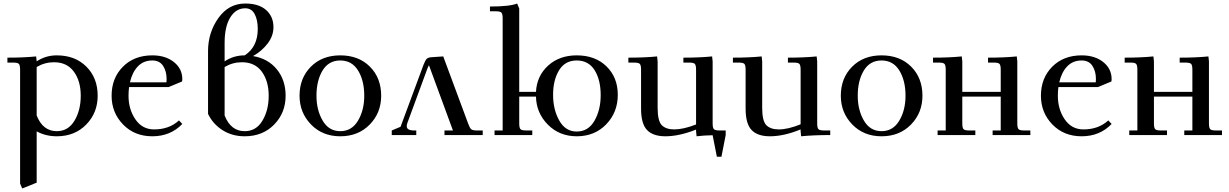

<svg xmlns="http://www.w3.org/2000/svg" viewBox="-20 -766 6970 1089"><path d="M22 -411V-439Q115 -439 185 -446L188 -418Q239 -452 302 -452Q406 -452 470 -388Q534 -324 534 -223Q534 -126 469 -59.5Q404 7 302 7Q239 7 188 -21V270L106 303L94 275V-371Q94 -396 87 -403.5Q80 -411 55 -411ZM188 -111Q223 -22 302 -22Q367 -22 402.5 -81.5Q438 -141 438 -223Q438 -306 399 -359.5Q360 -413 286 -413Q234 -413 188 -386Z M613 -223Q613 -323 677 -387.5Q741 -452 844 -452Q919 -452 966.5 -414Q1014 -376 1014 -317Q1014 -308 1013 -304L936 -272H712Q709 -248 709 -223Q709 -146 748 -89Q787 -32 854 -32Q940 -32 995 -83L1014 -63Q947 7 844 7Q743 7 678 -60Q613 -127 613 -223ZM717 -299H924Q925 -305 925 -317Q925 -362 905 -392.5Q885 -423 844 -423Q794 -423 762 -389.5Q730 -356 717 -299Z M1160 -120V-476Q1160 -581 1218.5 -663.5Q1277 -746 1371 -746Q1448 -746 1489.5 -709Q1531 -672 1531 -612Q1531 -562 1497.5 -518.5Q1464 -475 1415 -448Q1500 -434 1550 -373Q1600 -312 1600 -223Q1600 -126 1535 -59.5Q1470 7 1368 7Q1297 7 1242.5 -27.5Q1188 -62 1160 -120ZM1254 -111Q1289 -22 1368 -22Q1433 -22 1468.5 -81.5Q1504 -141 1504 -223Q1504 -306 1465 -359.5Q1426 -413 1352 -413Q1300 -413 1254 -386ZM1254 -418Q1305 -452 1368 -452Q1442 -500 1442 -602Q1442 -653 1424.5 -686Q1407 -719 1371 -719Q1318 -719 1286 -667Q1254 -615 1254 -523Z M1679 -223Q1679 -323 1743 -387.5Q1807 -452 1910 -452Q2014 -452 2078 -388Q2142 -324 2142 -223Q2142 -126 2077 -59.5Q2012 7 1910 7Q1809 7 1744 -60Q1679 -127 1679 -223ZM1775 -223Q1775 -142 1810 -82Q1845 -22 1910 -22Q1975 -22 2010.5 -81.5Q2046 -141 2046 -223Q2046 -309 2011 -366Q1976 -423 1910 -423Q1844 -423 1809.5 -366Q1775 -309 1775 -223Z M2202 0V-26L2252 -47L2382 -398Q2392 -424 2400.5 -432.5Q2409 -441 2434 -442L2494 -446L2635 -66Q2644 -41 2652 -33.5Q2660 -26 2684 -26H2718V0H2501V-26H2549L2413 -396Q2409 -390 2403 -374L2290 -67Q2287 -58 2287 -50Q2287 -26 2329 -26H2341V0Z M2759 -702V-729Q2871 -729 2913 -746L2925 -718V-245H3020Q3025 -336 3089 -394Q3153 -452 3251 -452Q3356 -452 3420 -389.5Q3484 -327 3484 -228Q3484 -129 3418.5 -61Q3353 7 3251 7Q3153 7 3087.5 -59Q3022 -125 3020 -218H2925V-66Q2925 -41 2932 -33.5Q2939 -26 2964 -26H2999V0H2785V-26H2831V-662Q2831 -687 2824 -694.5Q2817 -702 2792 -702ZM3117 -228Q3117 -145 3152 -82.5Q3187 -20 3251 -20Q3317 -20 3352 -81.5Q3387 -143 3387 -226Q3387 -313 3352.5 -368Q3318 -423 3251 -423Q3185 -423 3151 -367.5Q3117 -312 3117 -228Z M3544 -411V-439Q3637 -439 3707 -446L3710 -418V-155Q3710 -79 3734 -55.5Q3758 -32 3804 -32Q3856 -32 3928 -60V-371Q3928 -396 3921 -403.5Q3914 -411 3889 -411H3856V-439Q3949 -439 4019 -446L4022 -418V-66Q4022 -41 4029 -33.5Q4036 -26 4061 -26H4096V0L4072 123H4046L4022 1Q3969 2 3931 7L3928 -21V-31Q3832 7 3754 7Q3684 7 3650 -28.5Q3616 -64 3616 -150V-371Q3616 -396 3609 -403.5Q3602 -411 3577 -411Z M4137 -411V-439Q4230 -439 4300 -446L4303 -418V-155Q4303 -79 4327 -55.5Q4351 -32 4397 -32Q4450 -32 4521 -61V-371Q4521 -396 4514 -403.5Q4507 -411 4482 -411H4449V-439Q4542 -439 4612 -446L4615 -418V-66Q4615 -41 4622 -33.5Q4629 -26 4654 -26H4689V0Q4594 0 4524 7L4521 -21V-32Q4426 7 4347 7Q4277 7 4243 -28.5Q4209 -64 4209 -150V-371Q4209 -396 4202 -403.5Q4195 -411 4170 -411Z M4749 -223Q4749 -323 4813 -387.5Q4877 -452 4980 -452Q5084 -452 5148 -388Q5212 -324 5212 -223Q5212 -126 5147 -59.5Q5082 7 4980 7Q4879 7 4814 -60Q4749 -127 4749 -223ZM4845 -223Q4845 -142 4880 -82Q4915 -22 4980 -22Q5045 -22 5080.5 -81.5Q5116 -141 5116 -223Q5116 -309 5081 -366Q5046 -423 4980 -423Q4914 -423 4879.5 -366Q4845 -309 4845 -223Z M5272 -411V-439Q5365 -439 5435 -446L5438 -418V-245H5656V-371Q5656 -396 5649 -403.5Q5642 -411 5617 -411H5584V-439Q5677 -439 5747 -446L5750 -418V-66Q5750 -41 5757 -33.5Q5764 -26 5789 -26H5824V0H5610V-26H5656V-218H5438V-66Q5438 -41 5445 -33.5Q5452 -26 5477 -26H5512V0H5298V-26H5344V-371Q5344 -396 5337 -403.5Q5330 -411 5305 -411Z M5884 -223Q5884 -323 5948 -387.5Q6012 -452 6115 -452Q6190 -452 6237.5 -414Q6285 -376 6285 -317Q6285 -308 6284 -304L6207 -272H5983Q5980 -248 5980 -223Q5980 -146 6019 -89Q6058 -32 6125 -32Q6211 -32 6266 -83L6285 -63Q6218 7 6115 7Q6014 7 5949 -60Q5884 -127 5884 -223ZM5988 -299H6195Q6196 -305 6196 -317Q6196 -362 6176 -392.5Q6156 -423 6115 -423Q6065 -423 6033 -389.5Q6001 -356 5988 -299Z M6359 -411V-439Q6452 -439 6522 -446L6525 -418V-245H6743V-371Q6743 -396 6736 -403.5Q6729 -411 6704 -411H6671V-439Q6764 -439 6834 -446L6837 -418V-66Q6837 -41 6844 -33.5Q6851 -26 6876 -26H6911V0H6697V-26H6743V-218H6525V-66Q6525 -41 6532 -33.5Q6539 -26 6564 -26H6599V0H6385V-26H6431V-371Q6431 -396 6424 -403.5Q6417 -411 6392 -411Z"/></svg>

Font: Dihjauti
Style: Bold
Weight: 700
Designer: T. Christopher White
Version: Version 3.0.0